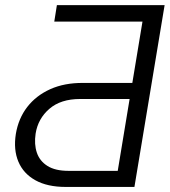

<svg xmlns="http://www.w3.org/2000/svg" viewBox="-20 -738 670 758"><path d="M510.7 0H239.3Q167 0 119.6 -26.4Q72.3 -52.7 52.5 -99.9Q32.7 -147 42.5 -209Q52.7 -270.5 87.6 -315.7Q122.6 -360.8 178.5 -386Q234.4 -411.1 308.1 -410.6H502.4L542.5 -652.8H194.3L204.6 -717.8H629.9ZM444.8 -63.5 491.7 -347.2H296.4Q219.7 -347.2 174.8 -308.3Q129.9 -269.5 120.6 -210.4Q114.3 -168.5 125.5 -135.3Q136.7 -102.1 167.5 -82.8Q198.2 -63.5 250 -63.5Z"/></svg>

Font: Inter 18pt Light
Style: Italic
Weight: 300
Italic angle: -9.3988°
Designer: Rasmus Andersson
Foundry: rsms
Version: Version 4.001;git-66647c0bb